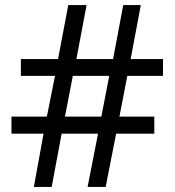

<svg xmlns="http://www.w3.org/2000/svg" viewBox="-20 -734 686 754"><path d="M480 -436 449 -276H586V-209H436L395 0H324L365 -209H222L183 0H113L151 -209H25V-276H164L196 -436H62V-502H208L248 -714H320L280 -502H424L464 -714H533L493 -502H620V-436ZM235 -276H378L409 -436H266Z"/></svg>

Font: Noto Sans Takri
Style: Regular
Weight: 400
Designer: Monotype Design Team
Foundry: Monotype Imaging Inc.
Version: Version 2.003; ttfautohint (v1.8.4.7-5d5b)